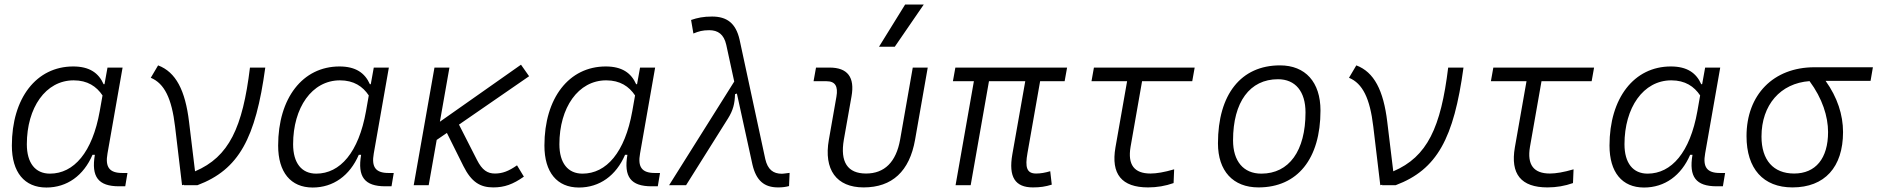

<svg xmlns="http://www.w3.org/2000/svg" viewBox="-20 -815 8263 845"><path d="M439.9 -444.3H436C414.1 -494.1 373.5 -522.5 302.2 -522.5C140.1 -522.5 32.2 -383.3 32.2 -174.3C32.2 -57.1 87.4 10.3 184.1 10.3C274.9 10.3 347.7 -42 387.2 -133.8H397.5C380.9 -36.6 412.6 4.9 503.9 4.9H531.2L541 -53.7H518.1C460.9 -53.7 442.4 -80.1 453.1 -139.6L519.5 -517.6H453.1ZM304.2 -461.4C365.2 -461.4 404.8 -434.6 431.2 -395L418.9 -325.7C386.7 -144.5 305.2 -50.8 199.7 -50.8C135.7 -50.8 98.1 -97.2 98.1 -180.2C98.1 -340.8 180.7 -461.4 304.2 -461.4Z M781.2 0 790.5 -2 789.1 0H849.1C1031.7 -68.8 1105 -206.5 1147.5 -517.6H1080.1C1047.9 -253.4 988.3 -125 838.4 -61L812 -278.8C795.4 -417.5 753.9 -498 675.8 -527.3L643.6 -472.7C703.6 -447.8 735.8 -381.8 750.5 -257.8Z M1611.8 -444.3H1607.9C1585.9 -494.1 1545.4 -522.5 1474.1 -522.5C1312 -522.5 1204.1 -383.3 1204.1 -174.3C1204.1 -57.1 1259.3 10.3 1356 10.3C1446.8 10.3 1519.5 -42 1559.1 -133.8H1569.3C1552.7 -36.6 1584.5 4.9 1675.8 4.9H1703.1L1712.9 -53.7H1689.9C1632.8 -53.7 1614.3 -80.1 1625 -139.6L1691.4 -517.6H1625ZM1476.1 -461.4C1537.1 -461.4 1576.7 -434.6 1603 -395L1590.8 -325.7C1558.6 -144.5 1477.1 -50.8 1371.6 -50.8C1307.6 -50.8 1270 -97.2 1270 -180.2C1270 -340.8 1352.5 -461.4 1476.1 -461.4Z M1800.8 0H1866.7L1901.9 -199.2L1946.8 -230L2019.5 -84C2054.7 -13.7 2093.3 9.8 2150.9 9.8C2200.2 9.8 2237.8 -3.9 2285.6 -37.6L2255.4 -87.4C2218.3 -61.5 2190.9 -51.3 2158.2 -51.3C2125.5 -51.3 2102.1 -65.9 2079.1 -111.3L2000 -266.6L2308.6 -479.5L2272.9 -530.3L1916 -279.3L1958 -517.6H1892.1Z M2783.7 -444.3H2779.8C2757.8 -494.1 2717.3 -522.5 2646 -522.5C2483.9 -522.5 2376 -383.3 2376 -174.3C2376 -57.1 2431.2 10.3 2527.8 10.3C2618.7 10.3 2691.4 -42 2731 -133.8H2741.2C2724.6 -36.6 2756.3 4.9 2847.7 4.9H2875L2884.8 -53.7H2861.8C2804.7 -53.7 2786.1 -80.1 2796.9 -139.6L2863.3 -517.6H2796.9ZM2647.9 -461.4C2709 -461.4 2748.5 -434.6 2774.9 -395L2762.7 -325.7C2730.5 -144.5 2648.9 -50.8 2543.5 -50.8C2479.5 -50.8 2441.9 -97.2 2441.9 -180.2C2441.9 -340.8 2524.4 -461.4 2647.9 -461.4Z M3404.3 9.8C3421.9 9.8 3436 8.3 3452.6 3.9L3455.1 -54.2C3436 -51.8 3426.3 -50.3 3421.4 -50.3C3382.8 -50.3 3358.9 -68.8 3348.1 -114.7L3234.9 -640.6C3218.3 -713.4 3178.7 -742.2 3113.8 -742.2C3075.7 -742.2 3049.8 -736.8 3021.5 -727.1L3031.7 -667.5C3055.2 -677.2 3071.8 -682.1 3101.6 -682.1C3139.6 -682.1 3166 -664.1 3176.3 -617.7L3211.4 -456.1L2924.8 0H2999.5L3184.1 -293.9C3206.1 -329.1 3213.9 -358.9 3214.8 -400.4L3223.1 -403.3L3291.5 -90.8C3308.1 -19.5 3343.8 9.8 3404.3 9.8Z M3780.8 9.8C3906.2 9.8 3982.9 -61 4007.3 -200.2L4063 -517.6H3997.1L3941.4 -200.2C3923.8 -102.1 3873 -51.3 3791.5 -51.3C3710 -51.3 3676.8 -102.1 3693.8 -200.2L3727.5 -390.6C3742.7 -475.1 3710.4 -517.6 3630.9 -517.6H3571.3L3560.5 -457.5H3618.2C3655.3 -457.5 3669.4 -435.5 3661.1 -389.2L3627.9 -200.2C3604.5 -68.4 3661.1 9.8 3780.8 9.8ZM3848.6 -609.4H3918L4045.4 -794.9H3963.4Z M4525.9 9.8C4558.1 9.8 4581.1 6.3 4608.9 -2.4L4602.1 -61.5C4579.1 -54.7 4559.6 -51.3 4540 -51.3C4498.5 -51.3 4490.7 -78.6 4502 -141.6L4557.6 -457.5H4665.5L4676.3 -517.6H4184.6L4173.8 -457.5H4266.1L4185.5 0H4252L4332.5 -457.5H4492.2L4435.5 -136.7C4417.5 -35.2 4448.2 9.8 4525.9 9.8Z M5032.7 9.8C5071.8 9.8 5109.4 3.4 5145 -9.3L5147.5 -69.8C5104.5 -57.1 5069.8 -51.3 5043.5 -51.3C4971.7 -51.3 4942.4 -89.8 4955.6 -168.5L5006.3 -457.5H5227.1L5237.8 -517.6H4794.4L4783.7 -457.5H4940.4L4889.2 -166.5C4868.7 -48.8 4916.5 9.8 5032.7 9.8Z M5518.6 9.8C5689.9 9.8 5791.5 -115.7 5791.5 -328.6C5791.5 -453.6 5725.1 -527.3 5613.3 -527.3C5441.9 -527.3 5340.3 -399.9 5340.3 -184.1C5340.3 -62.5 5406.7 9.8 5518.6 9.8ZM5531.2 -50.8C5452.6 -50.8 5406.7 -105.5 5406.7 -197.3C5406.7 -366.2 5480.5 -466.3 5604.5 -466.3C5681.2 -466.3 5725.6 -412.1 5725.6 -320.3C5725.6 -150.9 5653.3 -50.8 5531.2 -50.8Z M6054.7 0 6064 -2 6062.5 0H6122.6C6305.2 -68.8 6378.4 -206.5 6420.9 -517.6H6353.5C6321.3 -253.4 6261.7 -125 6111.8 -61L6085.4 -278.8C6068.8 -417.5 6027.3 -498 5949.2 -527.3L5917 -472.7C5977.1 -447.8 6009.3 -381.8 6023.9 -257.8Z M6790.5 9.8C6829.6 9.8 6867.2 3.4 6902.8 -9.3L6905.3 -69.8C6862.3 -57.1 6827.6 -51.3 6801.3 -51.3C6729.5 -51.3 6700.2 -89.8 6713.4 -168.5L6764.2 -457.5H6984.9L6995.6 -517.6H6552.2L6541.5 -457.5H6698.2L6647 -166.5C6626.5 -48.8 6674.3 9.8 6790.5 9.8Z M7471.2 -444.3H7467.3C7445.3 -494.1 7404.8 -522.5 7333.5 -522.5C7171.4 -522.5 7063.5 -383.3 7063.5 -174.3C7063.5 -57.1 7118.7 10.3 7215.3 10.3C7306.2 10.3 7378.9 -42 7418.5 -133.8H7428.7C7412.1 -36.6 7443.8 4.9 7535.2 4.9H7562.5L7572.3 -53.7H7549.3C7492.2 -53.7 7473.6 -80.1 7484.4 -139.6L7550.8 -517.6H7484.4ZM7335.4 -461.4C7396.5 -461.4 7436 -434.6 7462.4 -395L7450.2 -325.7C7418 -144.5 7336.4 -50.8 7231 -50.8C7167 -50.8 7129.4 -97.2 7129.4 -180.2C7129.4 -340.8 7211.9 -461.4 7335.4 -461.4Z M7868.7 9.8C8010.3 9.8 8091.3 -79.1 8091.3 -233.9C8091.3 -309.6 8066.4 -386.7 8014.6 -459H8212.4L8222.7 -519H7965.3C7785.2 -519 7666.5 -398.4 7666.5 -215.8C7666.5 -72.3 7740.2 9.8 7868.7 9.8ZM7943.8 -458C8000.5 -381.8 8025.4 -301.8 8025.4 -233.9C8025.4 -117.7 7970.7 -51.3 7876 -51.3C7784.7 -51.3 7732.4 -110.4 7732.4 -213.9C7732.4 -353.5 7815.9 -448.7 7943.8 -458Z"/></svg>

Font: Cascadia Mono PL Light
Style: Italic
Weight: 300
Italic angle: -10°
Monospace: yes
Designer: Aaron Bell
Foundry: Saja Typeworks
Version: Version 2404.023